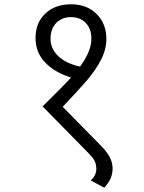

<svg xmlns="http://www.w3.org/2000/svg" viewBox="-20 -696 671 897"><path d="M506 91Q506 116 497 137Q488 158 467 181L404 147Q430 123 430 94Q430 75 423.5 59Q417 43 393 19L179 -199Q277 -295 312 -334Q238 -356 192 -403Q146 -450 146 -519Q146 -589 191.5 -632.5Q237 -676 312 -676Q386 -676 431.5 -630.5Q477 -585 477 -514Q477 -465 451.5 -416Q426 -367 386 -320.5Q346 -274 273 -197L447 -20Q481 14 493.5 39.5Q506 65 506 91ZM354 -385Q407 -457 407 -515Q407 -561 381 -588.5Q355 -616 312 -616Q269 -616 242.5 -588.5Q216 -561 216 -515Q216 -468 252.5 -433.5Q289 -399 354 -385Z"/></svg>

Font: Martel Sans Light
Style: Regular
Weight: 300
Designer: Dan Reynolds and Mathieu Réguer
Foundry: Dan Reynolds and Mathieu Réguer
Version: Version 1.002; ttfautohint (v1.1) -l 5 -r 5 -G 72 -x 0 -D la